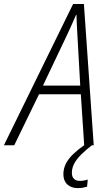

<svg xmlns="http://www.w3.org/2000/svg" viewBox="-79 -736 553 973"><path d="M-59.1 0 291.5 -715.8H346.2L396 0H347.7L330.6 -258.3H118.7L-6.8 0ZM138.7 -302.2H327.6L313 -563.5Q311.5 -587.4 310.3 -613Q309.1 -638.7 308.6 -660.2H306.2Q296.9 -638.7 286.1 -614.3Q275.4 -589.8 262.2 -562ZM315.4 217.3Q282.2 217.3 262.2 198.7Q242.2 180.2 242.2 147.5Q242.2 117.7 255.4 92.3Q268.6 66.9 293.5 43.5Q318.4 20 352.5 -3.9L386.7 0Q357.9 22.5 335 44.7Q312 66.9 298.6 90.3Q285.2 113.8 285.2 140.1Q285.2 159.7 295.7 170.2Q306.2 180.7 326.2 180.7Q336.9 180.7 347.2 178.7Q357.4 176.8 365.7 174.3L362.3 210Q353 212.9 341.3 215.1Q329.6 217.3 315.4 217.3Z"/></svg>

Font: Open Sans SemiCondensed Light
Style: Italic
Weight: 300
Width: 4
Italic angle: -12°
Designer: Monotype Design Team
Foundry: Monotype Imaging Inc.
Version: Version 3.000